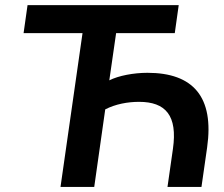

<svg xmlns="http://www.w3.org/2000/svg" viewBox="-20 -739 885 759"><path d="M352.5 0 396 -306.6C436.5 -327.6 484.9 -336.4 529.8 -336.4C634.3 -336.4 682.6 -282.7 663.6 -150.4L642.1 0H776.4L798.8 -156.2C827.1 -355.5 744.1 -451.2 563 -451.2C508.3 -451.2 448.7 -439.9 412.1 -421.4L439 -607.9H670.9L686.5 -718.8H88.9L73.2 -607.9H306.2L219.2 0Z"/></svg>

Font: Winston SemiBold
Style: Italic
Weight: 600
Italic angle: -8.13011°
Designer: Vernon Adams, Kim Jin-seong, David Berlow, Cristiano Sobral
Foundry: The Winston Project Authors
Version: Version 3.004